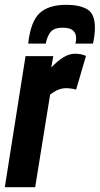

<svg xmlns="http://www.w3.org/2000/svg" viewBox="-31 -777 414 797"><path d="M190 -544 182 -497Q211 -527 234.5 -540.5Q258 -554 280 -554Q292 -554 303 -552Q314 -550 326 -545L285 -405Q274 -408 263 -409.5Q252 -411 244 -411Q228 -411 212 -405Q196 -399 177 -384L115 0H-11L75 -544ZM245 -757Q299 -757 331 -738.5Q363 -720 363 -662Q363 -632 355 -596H282Q284 -603 284.5 -608Q285 -613 285 -619Q285 -639 272 -650.5Q259 -662 230 -662Q192 -662 178 -643Q164 -624 159 -596H86Q96 -687 133 -722Q170 -757 245 -757Z"/></svg>

Font: Georama Condensed
Style: Bold Italic
Weight: 700
Width: 3
Italic angle: -9°
Designer: Jean-Baptiste Levee
Foundry: Production Type
Version: Version 1.000